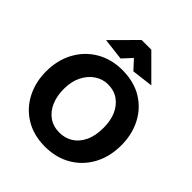

<svg xmlns="http://www.w3.org/2000/svg" viewBox="-249 -1078 1248 1248"><g transform="rotate(45 375.0 -453.5)"><path d="M375 14Q268 14 191 -33Q114 -80 73 -160Q32 -240 32 -337Q32 -442 76 -522.5Q120 -603 197 -648.5Q274 -694 375 -695Q484 -695 560.5 -648Q637 -601 677.5 -521.5Q718 -442 718 -344Q718 -239 674.5 -158.5Q631 -78 554 -32.5Q477 13 375 14ZM374 -117Q425 -117 466 -142Q507 -167 531.5 -217.5Q556 -268 556 -344Q556 -408 534.5 -457Q513 -506 473 -534.5Q433 -563 376 -563Q328 -563 286 -535Q244 -507 219 -457Q194 -407 194 -338Q194 -274 215.5 -224Q237 -174 277.5 -145.5Q318 -117 374 -117ZM374 -803 433 -739 580 -757 416 -921H327L164 -757L315 -739Z"/></g></svg>

Font: Catamaran Thin ExtraBold
Style: Regular
Weight: 800
Version: Version 2.000